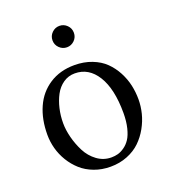

<svg xmlns="http://www.w3.org/2000/svg" viewBox="-119 -708 718 808"><g transform="rotate(-20 240.0 -303.5)"><path d="M204.6 -536.9Q190.4 -550.8 190.4 -570.8Q190.4 -590.8 204.6 -604.7Q218.8 -618.7 238.3 -618.7Q257.8 -618.7 272 -604.7Q286.1 -590.8 286.1 -570.8Q286.1 -550.8 272 -536.9Q257.8 -522.9 238.3 -522.9Q218.8 -522.9 204.6 -536.9ZM34.2 -205.1Q34.2 -273.9 57.9 -327.1Q81.5 -380.4 128.9 -411.1Q176.3 -441.9 240.7 -441.9Q283.7 -441.9 318.8 -428.2Q354 -414.6 377.2 -391.8Q400.4 -369.1 416.3 -339.1Q432.1 -309.1 439 -277.8Q445.8 -246.6 445.8 -214.4Q445.8 -183.6 438 -152.3Q430.2 -121.1 413.6 -91.3Q397 -61.5 373.3 -38.6Q349.6 -15.6 314.9 -1.7Q280.3 12.2 239.3 12.2Q200.2 12.2 166.5 -0.5Q132.8 -13.2 108.9 -34.7Q85 -56.2 67.9 -84.2Q50.8 -112.3 42.5 -143.1Q34.2 -173.8 34.2 -205.1ZM230.5 -408.7Q201.7 -408.7 178.7 -392.8Q155.8 -377 141.8 -350.8Q127.9 -324.7 120.6 -293.2Q113.3 -261.7 113.3 -228Q113.3 -197.8 122.1 -163.6Q130.9 -129.4 147.2 -97.4Q163.6 -65.4 192.1 -44.4Q220.7 -23.4 255.9 -23.4Q271 -23.4 284.9 -27.1Q298.8 -30.8 314.2 -41.5Q329.6 -52.2 340.8 -69.1Q352.1 -85.9 359.4 -115.2Q366.7 -144.5 366.7 -182.1Q366.7 -290 329.8 -349.4Q293 -408.7 230.5 -408.7Z"/></g></svg>

Font: Libertinage
Style: f
Weight: 400
Designer: OSP
Foundry: OSP
Version: Version 1.0; 2008; OFL relea